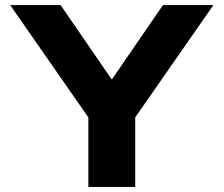

<svg xmlns="http://www.w3.org/2000/svg" viewBox="-20 -734 878 754"><path d="M20 -714H218L418 -423H420L620 -714H818L511 -273V0H327V-273Z"/></svg>

Font: Non Bureau Extended
Style: Bold
Weight: 700
Width: 7
Designer: Jona Saucedo
Foundry: Non Foundry
Version: Version 1.000; ttfautohint (v1.8.4)